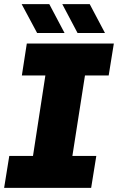

<svg xmlns="http://www.w3.org/2000/svg" viewBox="-22 -911 572 931"><path d="M-2 0 23 -155H138L198 -545H84L108 -700H530L505 -545H390L329 -155H445L420 0ZM354 -751 280 -891H413L487 -751ZM158 -751 83 -891H217L291 -751Z"/></svg>

Font: MuseoModerno Thin ExtraBold
Style: Italic
Weight: 800
Italic angle: -9°
Version: Version 1.003